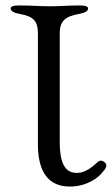

<svg xmlns="http://www.w3.org/2000/svg" viewBox="-20 -673 410 704"><path d="M236 11C299 11 342 -22 357 -43C362 -49 370 -57 370 -67C370 -74 359 -84 350 -84C345 -84 340 -81 336 -77C319 -61 292 -39 263 -39C225 -39 199 -62 199 -155V-550C199 -597 220 -613 270 -622C293 -626 303 -633 303 -642C303 -650 291 -653 274 -653C220 -653 208 -650 165 -650C119 -650 102 -653 48 -653C31 -653 19 -650 19 -642C19 -633 29 -626 52 -622C102 -613 119 -597 119 -550V-144C119 -42 158 11 236 11Z"/></svg>

Font: Garamond-Math
Style: Regular
Weight: 400
Version: Version 2019-08-16